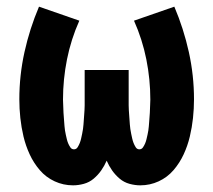

<svg xmlns="http://www.w3.org/2000/svg" viewBox="-20 -548 640 576"><path d="M199 8Q170 8 144 -4Q118 -16 99.5 -37.5Q81 -59 69 -85Q57 -111 50.5 -138.5Q44 -166 41 -194Q38 -222 38 -250Q38 -322 53.5 -392Q69 -462 97 -528L218 -486Q193 -430 181 -370Q169 -310 169 -249Q169 -242 169.5 -235.5Q170 -229 170 -222.5Q170 -216 170.5 -209.5Q171 -203 171.5 -196Q172 -189 172.5 -182.5Q173 -176 173.5 -169.5Q174 -163 175 -156.5Q176 -150 177.5 -143.5Q179 -137 180.5 -130.5Q182 -124 184.5 -118Q187 -112 191 -106Q195 -100 202 -100Q209 -100 213 -106.5Q217 -113 219.5 -119.5Q222 -126 223.5 -133Q225 -140 226.5 -147Q228 -154 229 -161Q230 -168 230.5 -175Q231 -182 231.5 -189Q232 -196 232.5 -203Q233 -210 233.5 -217.5Q234 -225 234 -232Q234 -239 234 -246Q234 -253 234 -260V-338H366V-260Q366 -253 366 -246Q366 -239 366 -232Q366 -225 366.5 -217.5Q367 -210 367.5 -203Q368 -196 368.5 -189Q369 -182 369.5 -175Q370 -168 371 -161Q372 -154 373.5 -147Q375 -140 376.5 -133Q378 -126 380.5 -119.5Q383 -113 387 -106.5Q391 -100 398 -100Q405 -100 409 -106Q413 -112 415.5 -118Q418 -124 419.5 -130.5Q421 -137 422.5 -143.5Q424 -150 425 -156.5Q426 -163 426.5 -169.5Q427 -176 427.5 -182.5Q428 -189 428.5 -196Q429 -203 429.5 -209.5Q430 -216 430 -222.5Q430 -229 430.5 -235.5Q431 -242 431 -249Q431 -310 419 -370Q407 -430 382 -486L503 -528Q531 -462 546.5 -392Q562 -322 562 -250Q562 -222 559 -194Q556 -166 549.5 -138.5Q543 -111 531 -85Q519 -59 500.5 -37.5Q482 -16 456 -4Q430 8 401 8Q385 8 368.5 3.5Q352 -1 339 -12Q326 -23 316.5 -36.5Q307 -50 300 -66Q293 -50 283.5 -36.5Q274 -23 261 -12Q248 -1 231.5 3.5Q215 8 199 8Z"/></svg>

Font: Iosevka SS04 Heavy Extended
Style: Regular
Weight: 900
Width: 7
Monospace: yes
Designer: Belleve Invis
Foundry: Belleve Invis
Version: Version 19.0.0; ttfautohint (v1.8.4)